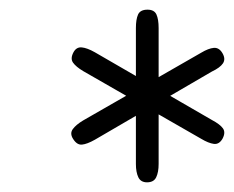

<svg xmlns="http://www.w3.org/2000/svg" viewBox="-20 -828 484 397"><path d="M284 -451Q271 -451 266 -461.5Q261 -472 261 -489V-770Q261 -788 265.5 -798Q270 -808 285 -808Q299 -808 303.5 -798Q308 -788 308 -770V-489Q308 -472 303 -461.5Q298 -451 284 -451ZM440 -718Q447 -706 441 -697Q435 -688 418 -680L176 -539Q160 -530 149.5 -529Q139 -528 131 -541Q124 -552 130.5 -561Q137 -570 152 -579L396 -719Q411 -728 422 -729Q433 -730 440 -718ZM132 -720Q138 -731 149 -730Q160 -729 176 -720L418 -580Q435 -571 441 -562.5Q447 -554 440 -541Q433 -529 422 -530.5Q411 -532 396 -541L152 -681Q137 -690 131 -698.5Q125 -707 132 -720Z"/></svg>

Font: Edu TAS Beginner
Style: Regular
Weight: 400
Designer: Tina and Corey Anderson
Foundry: Google for Education
Version: Version 1.003